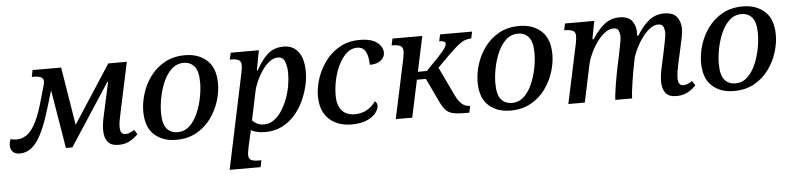

<svg xmlns="http://www.w3.org/2000/svg" viewBox="-85 -792 5274 1278"><g transform="rotate(-5 2552.0 -153.0)"><path d="M23 10Q-8 10 -23.5 -7Q-39 -24 -39 -49Q-39 -68 -30 -91Q-9 -85 12 -85Q45 -85 75 -104.5Q105 -124 132 -171Q159 -218 183 -298L217 -415Q225 -441 225 -456Q225 -491 159 -491H147L156 -536H347L410 -148L662 -536H786L715 -205Q709 -177 704.5 -152Q700 -127 700 -108Q700 -85 708 -71.5Q716 -58 736 -58Q750 -58 763.5 -63.5Q777 -69 795 -80L814 -50Q787 -22 756 -6Q725 10 683 10Q633 10 611 -18.5Q589 -47 589 -96Q589 -116 592 -139.5Q595 -163 601 -189L650 -414H645L375 0H332L267 -391L234 -281Q189 -128 140.5 -59Q92 10 23 10Z M1068 10Q978 10 922 -41.5Q866 -93 866 -198Q866 -254 884.5 -314.5Q903 -375 941 -427.5Q979 -480 1037.5 -513Q1096 -546 1175 -546Q1265 -546 1321.5 -494.5Q1378 -443 1378 -338Q1378 -282 1359 -221.5Q1340 -161 1302 -108.5Q1264 -56 1205.5 -23Q1147 10 1068 10ZM1082 -40Q1129 -40 1162.5 -71.5Q1196 -103 1217.5 -152.5Q1239 -202 1249.5 -256.5Q1260 -311 1260 -357Q1260 -433 1233 -464.5Q1206 -496 1162 -496Q1115 -496 1081 -464.5Q1047 -433 1025.5 -383.5Q1004 -334 993.5 -279.5Q983 -225 983 -179Q983 -103 1010 -71.5Q1037 -40 1082 -40Z M1405 240 1539 -395Q1543 -414 1544.5 -427.5Q1546 -441 1546 -446Q1546 -474 1527.5 -482.5Q1509 -491 1481 -491H1470L1480 -536H1668L1643 -403H1649Q1680 -463 1723 -504.5Q1766 -546 1835 -546Q1897 -546 1932 -499.5Q1967 -453 1967 -365Q1967 -321 1955 -270Q1943 -219 1919.5 -169.5Q1896 -120 1860 -79.5Q1824 -39 1775 -14.5Q1726 10 1665 10Q1606 10 1568 -11Q1565 9 1558 35L1544 98Q1543 105 1539.5 123Q1536 141 1536 151Q1536 180 1555 187.5Q1574 195 1603 195H1621L1612 240ZM1658 -41Q1696 -41 1726 -62.5Q1756 -84 1779 -119.5Q1802 -155 1818 -197.5Q1834 -240 1841.5 -284Q1849 -328 1849 -365Q1849 -410 1836.5 -443.5Q1824 -477 1789 -477Q1761 -477 1733.5 -456Q1706 -435 1683 -401.5Q1660 -368 1643.5 -330.5Q1627 -293 1621 -261L1582 -75Q1591 -64 1611 -52.5Q1631 -41 1658 -41Z M2239 10Q2182 10 2135 -12.5Q2088 -35 2060.5 -81Q2033 -127 2033 -197Q2033 -255 2053.5 -316.5Q2074 -378 2113 -430Q2152 -482 2209.5 -514Q2267 -546 2340 -546Q2421 -546 2458.5 -516Q2496 -486 2496 -447Q2496 -419 2470.5 -397Q2445 -375 2395 -375Q2395 -430 2378 -463Q2361 -496 2319 -496Q2281 -496 2250.5 -468.5Q2220 -441 2197.5 -396Q2175 -351 2163 -297.5Q2151 -244 2151 -192Q2151 -126 2181 -91Q2211 -56 2267 -56Q2315 -56 2350.5 -77Q2386 -98 2407 -130Q2423 -119 2423 -100Q2423 -78 2403.5 -52Q2384 -26 2343 -8Q2302 10 2239 10Z M2536 0 2621 -398Q2624 -414 2625.5 -427.5Q2627 -441 2627 -447Q2627 -474 2608 -482.5Q2589 -491 2561 -491H2551L2561 -536H2760L2710 -301H2770L2854 -388Q2891 -428 2901 -445Q2911 -462 2911 -471Q2911 -491 2869 -491L2879 -536H3093L3083 -491Q3045 -491 3014 -470Q2983 -449 2934 -401L2849 -316L2940 -125Q2958 -86 2981 -65.5Q3004 -45 3034 -45H3037L3027 0H3006Q2949 0 2918 -7Q2887 -14 2868 -35.5Q2849 -57 2830 -100L2759 -249H2699L2646 0Z M3302 10Q3212 10 3156 -41.5Q3100 -93 3100 -198Q3100 -254 3118.5 -314.5Q3137 -375 3175 -427.5Q3213 -480 3271.5 -513Q3330 -546 3409 -546Q3499 -546 3555.5 -494.5Q3612 -443 3612 -338Q3612 -282 3593 -221.5Q3574 -161 3536 -108.5Q3498 -56 3439.5 -23Q3381 10 3302 10ZM3316 -40Q3363 -40 3396.5 -71.5Q3430 -103 3451.5 -152.5Q3473 -202 3483.5 -256.5Q3494 -311 3494 -357Q3494 -433 3467 -464.5Q3440 -496 3396 -496Q3349 -496 3315 -464.5Q3281 -433 3259.5 -383.5Q3238 -334 3227.5 -279.5Q3217 -225 3217 -179Q3217 -103 3244 -71.5Q3271 -40 3316 -40Z M4411 10Q4360 10 4338.5 -18.5Q4317 -47 4317 -94Q4317 -115 4320 -139Q4323 -163 4329 -189L4353 -300Q4359 -330 4366 -365Q4373 -400 4373 -417Q4373 -436 4365.5 -455.5Q4358 -475 4330 -475Q4303 -475 4276 -455Q4249 -435 4225 -403Q4201 -371 4183.5 -336Q4166 -301 4157 -272L4143 -203Q4140 -189 4135.5 -161Q4131 -133 4126 -101Q4121 -69 4118 -41Q4115 -13 4115 0H4003Q4003 -14 4006.5 -42Q4010 -70 4015.5 -103.5Q4021 -137 4027 -169Q4033 -201 4038 -225L4054 -300Q4061 -334 4067.5 -368Q4074 -402 4074 -417Q4074 -436 4066.5 -455.5Q4059 -475 4031 -475Q4002 -475 3973 -452.5Q3944 -430 3919 -395Q3894 -360 3877 -322.5Q3860 -285 3853 -255L3799 0H3689L3774 -398Q3777 -414 3778.5 -427.5Q3780 -441 3780 -447Q3780 -474 3761 -482.5Q3742 -491 3715 -491H3704L3714 -536H3909L3886 -415H3895Q3936 -480 3979 -512.5Q4022 -545 4078 -545Q4137 -545 4161.5 -512Q4186 -479 4186 -434Q4186 -429 4185.5 -424Q4185 -419 4184 -413H4193Q4233 -478 4276 -511.5Q4319 -545 4377 -545Q4437 -545 4461.5 -512Q4486 -479 4486 -434Q4486 -410 4480.5 -380.5Q4475 -351 4468 -323L4441 -200Q4435 -173 4431.5 -150Q4428 -127 4428 -108Q4428 -85 4436 -71.5Q4444 -58 4464 -58Q4478 -58 4491 -63.5Q4504 -69 4523 -80L4542 -50Q4515 -22 4483.5 -6Q4452 10 4411 10Z M4795 10Q4705 10 4649 -41.5Q4593 -93 4593 -198Q4593 -254 4611.5 -314.5Q4630 -375 4668 -427.5Q4706 -480 4764.5 -513Q4823 -546 4902 -546Q4992 -546 5048.5 -494.5Q5105 -443 5105 -338Q5105 -282 5086 -221.5Q5067 -161 5029 -108.5Q4991 -56 4932.5 -23Q4874 10 4795 10ZM4809 -40Q4856 -40 4889.5 -71.5Q4923 -103 4944.5 -152.5Q4966 -202 4976.5 -256.5Q4987 -311 4987 -357Q4987 -433 4960 -464.5Q4933 -496 4889 -496Q4842 -496 4808 -464.5Q4774 -433 4752.5 -383.5Q4731 -334 4720.5 -279.5Q4710 -225 4710 -179Q4710 -103 4737 -71.5Q4764 -40 4809 -40Z"/></g></svg>

Font: Noto Serif Medium
Style: Italic
Weight: 500
Italic angle: -12°
Designer: Monotype Design Team
Foundry: Monotype Imaging Inc.
Version: Version 2.014; ttfautohint (v1.8.4.7-5d5b)